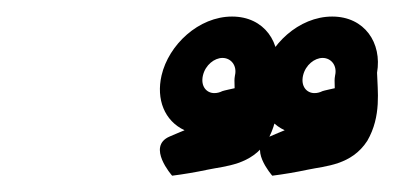

<svg xmlns="http://www.w3.org/2000/svg" viewBox="-20 -745 477 232"><path d="M384.5 -638.4C384.5 -638.4 370.7 -635.4 369.7 -634.9C366.5 -633.3 363.3 -632.5 360 -632.5C350.4 -632.5 343.2 -640.9 346.2 -653.8C349.2 -666.6 360.2 -675 369.8 -675C380.2 -675 387.7 -665.7 384.9 -653.8C384.5 -651.8 384.3 -649.3 384.3 -647.8C384.3 -644.8 384.4 -641.6 384.5 -638.4ZM296.2 -653.8C289.6 -625.1 299.6 -599 324 -587.6C320.3 -586.1 312.4 -582.9 305.9 -580C277.8 -567.9 309 -532.7 309 -532.7C322.5 -534.4 337.5 -536.9 352 -540C373.3 -544.5 404.7 -545.3 423.8 -574.8C441.2 -604.8 436.1 -635.9 435.6 -657.1C441.8 -693.1 420.6 -725 381.4 -725C341.1 -725 304.8 -690.9 296.2 -653.8ZM263.5 -638.4C263.5 -638.4 249.6 -635.4 248.7 -634.9C245.5 -633.3 242.3 -632.5 239 -632.5C229.4 -632.5 222.2 -640.9 225.2 -653.8C228.2 -666.6 239.2 -675 248.8 -675C259.2 -675 266.7 -665.7 263.9 -653.8C263.5 -651.8 263.3 -649.3 263.3 -647.8C263.3 -644.8 263.4 -641.6 263.5 -638.4ZM175.2 -653.8C168.6 -625.1 178.6 -599 203 -587.6C199.3 -586.1 191.4 -582.9 184.9 -580C156.8 -567.9 188 -532.7 188 -532.7C201.5 -534.4 216.5 -536.9 231 -540C252.3 -544.5 283.7 -545.3 302.8 -574.8C320.2 -604.8 315.1 -635.9 314.6 -657.1C320.8 -693.1 299.6 -725 260.4 -725C220.1 -725 183.8 -690.9 175.2 -653.8Z"/></svg>

Font: Hi.
Style: Regular
Weight: 400
Designer: Mew Too, Robert Jablonski
Foundry: Cannot Into Space Fonts
Version: Version 1.996